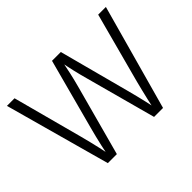

<svg xmlns="http://www.w3.org/2000/svg" viewBox="-145 -988 1249 1249"><g transform="rotate(-45 479.0 -364.0)"><path d="M224.6 0 23.9 -727.5H93.8L223.1 -243.7Q231.9 -210.9 240 -177.5Q248 -144 255.9 -110.1Q263.7 -76.2 270.5 -41H261.7Q268.6 -76.2 276.1 -110.1Q283.7 -144 292 -177.5Q300.3 -210.9 309.1 -243.7L438.5 -727.5H519.5L647.9 -243.7Q656.7 -210.9 665 -177.5Q673.3 -144 681.2 -110.1Q689 -76.2 696.3 -41H686Q693.4 -76.2 701.2 -110.1Q709 -144 717.3 -177.5Q725.6 -210.9 733.9 -243.7L863.3 -727.5H934.1L732.4 0H649.9L517.6 -488.3Q504.9 -533.7 493.4 -583.3Q481.9 -632.8 471.2 -690.9H485.8Q475.1 -635.3 464.1 -586.2Q453.1 -537.1 439.9 -488.3L307.6 0Z"/></g></svg>

Font: Inter 18pt Light
Style: Regular
Weight: 300
Designer: Rasmus Andersson
Foundry: rsms
Version: Version 4.001;git-66647c0bb